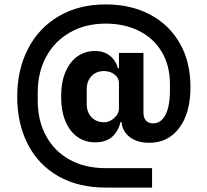

<svg xmlns="http://www.w3.org/2000/svg" viewBox="-20 -729 940 870"><path d="M459 121Q335 121 244.5 69.5Q154 18 106 -75.5Q58 -169 58 -291Q58 -413 107 -508Q156 -603 247 -656Q338 -709 459 -709Q573 -709 660 -663Q747 -617 795 -532.5Q843 -448 843 -335Q843 -217 792.5 -149.5Q742 -82 656 -82Q602 -82 568 -108Q534 -134 531 -176H526Q516 -133 487.5 -108.5Q459 -84 411 -84Q366 -84 331.5 -108Q297 -132 277 -178.5Q257 -225 257 -291Q257 -357 277 -403.5Q297 -450 331.5 -474Q366 -498 411 -498Q451 -498 478 -476.5Q505 -455 514 -420H519V-489H630V-220Q630 -195 641.5 -182.5Q653 -170 674 -170Q709 -170 729.5 -208Q750 -246 750 -320V-348Q750 -432 713 -494Q676 -556 610 -589Q544 -622 459 -622Q367 -622 297 -582Q227 -542 189 -471.5Q151 -401 151 -310V-272Q151 -182 189 -112.5Q227 -43 296.5 -5Q366 33 459 33H669V121ZM519 -237V-353Q519 -376 499 -391.5Q479 -407 452 -407Q416 -407 394.5 -384Q373 -361 373 -325V-257Q373 -221 394.5 -198Q416 -175 452 -175Q477 -175 498 -194.5Q519 -214 519 -237Z"/></svg>

Font: iA Writer Duo V
Style: Regular
Weight: 400
Designer: Mike Abbink, Paul van der Laan, Pieter van Rosmalen, Oliver Reichenstein
Foundry: Information Architects Inc.
Version: Version 2.000